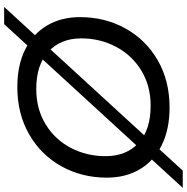

<svg xmlns="http://www.w3.org/2000/svg" viewBox="-8 -802 880 903"><g transform="rotate(90 431.5 -350.0)"><path d="M60 -287Q60 -404 113 -500Q166 -596 262.5 -652Q359 -708 485 -708Q588 -708 662.5 -671Q737 -634 776 -567.5Q815 -501 815 -413Q815 -296 762 -200Q709 -104 612 -48Q515 8 389 8Q286 8 212 -29Q138 -66 99 -132.5Q60 -199 60 -287ZM714 -407Q714 -504 652.5 -561.5Q591 -619 477 -619Q383 -619 311 -575Q239 -531 199.5 -456Q160 -381 160 -293Q160 -196 222 -138.5Q284 -81 398 -81Q492 -81 564 -125Q636 -169 675 -243.5Q714 -318 714 -407ZM782 -770H863L93 70H12Z"/></g></svg>

Font: Montserrat Alternates Medium
Style: Italic
Weight: 500
Italic angle: -11.3°
Designer: Julieta Ulanovsky
Foundry: Julieta Ulanovsky
Version: Version 7.200